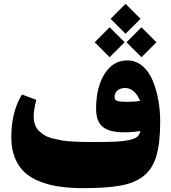

<svg xmlns="http://www.w3.org/2000/svg" viewBox="-20 -976 885 996"><path d="M631.3 -956.1 709 -878.4 631.3 -800.8 553.7 -878.4ZM713.9 -834.5 791.5 -756.8 713.9 -679.2 636.2 -756.8ZM548.8 -834.5 626.5 -756.8 548.8 -679.2 471.2 -756.8ZM637.7 -447.8Q680.2 -447.8 707 -452.6Q677.7 -519.5 629.4 -519.5Q605 -519.5 589.6 -506.8Q574.2 -494.1 574.2 -472.2Q574.2 -456.5 589.4 -452.1Q604.5 -447.8 637.7 -447.8ZM623.5 -289.6Q546.9 -289.6 512.7 -318.1Q478.5 -346.7 478.5 -411.1Q478.5 -522.9 522.5 -592.8Q566.4 -662.6 640.6 -662.6Q685.1 -662.6 719 -633.8Q752.9 -605 772.5 -557.4Q792 -509.8 801.5 -455.6Q811 -401.4 811 -343.8Q811 -231 790 -163.3Q769 -95.7 720.7 -59.6Q676.3 -25.9 603.3 -12.9Q530.3 0 413.1 0Q344.7 0 289.8 -7.8Q234.9 -15.6 187 -34.2Q139.2 -52.7 107.2 -82.5Q75.2 -112.3 56.9 -158Q38.6 -203.6 38.6 -263.2Q38.6 -395.5 93.8 -485.8L168.5 -458Q154.8 -407.7 154.8 -370.6Q154.8 -347.7 161.6 -328.9Q168.5 -310.1 182.6 -296.6Q196.8 -283.2 212.9 -273.4Q229 -263.7 254.4 -257.6Q279.8 -251.5 301.5 -247.6Q323.2 -243.7 355.2 -241.9Q387.2 -240.2 410.6 -239.7Q434.1 -239.3 469.2 -239.3Q539.1 -239.3 579.8 -241.2Q620.6 -243.2 650.1 -249.5Q679.7 -255.9 692.1 -266.8Q704.6 -277.8 708 -296.4Q663.6 -289.6 623.5 -289.6Z"/></svg>

Font: Sahel Black FD
Style: Black-FD
Weight: 900
Foundry: Saber Rastikerdar (saber.rastikerdar@gmail.com)
Version: Version 3.3.1